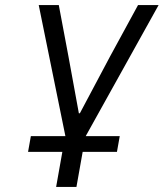

<svg xmlns="http://www.w3.org/2000/svg" viewBox="-20 -536 644 756"><path d="M90.5 62 101.5 0H237.5L132.5 -516H211.5L249.5 -314L290.5 -90H294.5L413.5 -314L523.5 -516H604.5L317.5 0H451.5L440.5 62H305.5L281 200H201L225.5 62Z"/></svg>

Font: JuliaMono
Style: Italic
Weight: 400
Italic angle: -9°
Monospace: yes
Designer: cormullion
Foundry: corm
Version: Version 0.057; ttfautohint (v1.8.4)